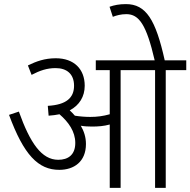

<svg xmlns="http://www.w3.org/2000/svg" viewBox="-20 -916 928 936"><path d="M399 -214C399 -248 389 -277 374 -303C391 -300 411 -299 428 -299C458 -299 486 -301 515 -309V0H568V-574H736V0H788V-574H888V-622H783C739 -820 692 -896 594 -896C561 -896 537 -891 514 -883L530 -834C548 -841 570 -847 596 -847C658 -847 694 -795 734 -622H447V-574H515V-359C483 -350 454 -346 420 -346C396 -346 370 -348 345 -352C337 -361 329 -370 320 -378C367 -403 393 -445 393 -498C393 -579 341 -632 252 -632C198 -632 157 -617 116 -597L134 -551C174 -572 209 -584 251 -584C306 -584 341 -555 341 -498C341 -439 303 -405 213 -400L217 -352C236 -353 254 -356 270 -359C314 -321 347 -275 347 -219C347 -161 312 -137 264 -137C183 -137 127 -218 72 -372L24 -356C96 -161 166 -88 269 -88C340 -88 399 -127 399 -214Z"/></svg>

Font: Noto Sans SemiCondensed Light
Style: Regular
Weight: 300
Width: 4
Designer: Monotype Design Team
Foundry: Monotype Imaging Inc.
Version: Version 2.013